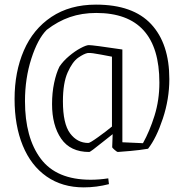

<svg xmlns="http://www.w3.org/2000/svg" viewBox="-20 -647 796 830"><path d="M43 -219Q43 -336 83 -428.5Q123 -521 202.5 -574Q282 -627 395 -627Q555 -627 633.5 -542.5Q712 -458 712 -305Q712 -219 684 -134.5Q656 -50 620 -4Q584 2 544.5 5.5Q505 9 489 10Q486 10 475.5 1Q465 -8 465 -11L467 -67L424 -33Q371 10 366 10Q284 10 244.5 -47.5Q205 -105 205 -197Q205 -246 214 -288.5Q223 -331 237 -359Q253 -383 278.5 -404.5Q304 -426 328.5 -439Q353 -452 364 -452Q382 -452 509 -433V-32L598 -28Q627 -80 648 -147Q669 -214 669 -290Q669 -591 396 -591Q334 -591 282 -573Q230 -555 182 -518Q143 -479 115.5 -393.5Q88 -308 88 -210Q88 -52 156 39Q224 130 372 130Q409 130 448 124L451 149Q397 163 342 163Q249 163 181.5 116Q114 69 78.5 -17.5Q43 -104 43 -219ZM464 -100V-402Q457 -403 416.5 -411Q376 -419 360 -418Q343 -415 318 -397.5Q293 -380 272.5 -334Q252 -288 252 -209Q252 -112 283 -70.5Q314 -29 362 -29Q369 -29 404.5 -54.5Q440 -80 464 -100Z"/></svg>

Font: Grenze ExtraLight
Style: Regular
Weight: 275
Designer: Renata Polastri
Foundry: Omnibus-Type
Version: Version 1.002; ttfautohint (v1.8)